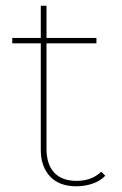

<svg xmlns="http://www.w3.org/2000/svg" viewBox="-20 -650 428 673"><path d="M248 3Q187 3 155 -32Q123 -67 123 -124V-630H143V-129Q143 -74 170 -45Q197 -16 249 -16Q301 -16 335 -48L349 -34Q331 -15 303.5 -6Q276 3 248 3ZM23 -498V-517H318V-498Z"/></svg>

Font: Montserrat Thin
Style: Regular
Weight: 100
Designer: Julieta Ulanovsky
Foundry: Julieta Ulanovsky
Version: Version 9.000